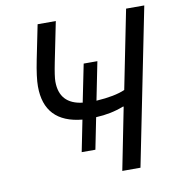

<svg xmlns="http://www.w3.org/2000/svg" viewBox="-79 -770 780 842"><g transform="rotate(-10 311.0 -349.0)"><path d="M398 0 453 -277H449Q393 -255 326 -252L298 -112H237L265 -252Q98 -268 98 -429Q98 -470 113 -545L144 -698H225L189 -520Q177 -460 177 -437Q177 -337 279 -325L313 -493H374L340 -323Q422 -328 468 -348L538 -698H619L479 0Z"/></g></svg>

Font: Aneliza
Style: Italic
Weight: 400
Italic angle: -11.31°
Designer: Mike Abbink, Paul van der Laan, Pieter van Rosmalen
Foundry: Bold Monday
Version: Version 3.0